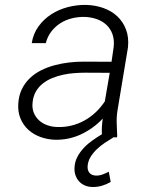

<svg xmlns="http://www.w3.org/2000/svg" viewBox="-20 -558 627 780"><path d="M437.5 0 439.5 1Q423.8 10.3 406.2 22Q388.7 33.7 373.5 48.1Q358.4 62.5 347.9 79.6Q337.4 96.7 335.9 117.2Q335 134.3 343.5 144.3Q352.1 154.3 369.1 155.3Q383.3 155.8 396.5 150.9Q409.7 146 421.9 139.6L429.7 181.2Q413.1 190.9 395 196.3Q377 201.7 357.4 201.7Q339.8 201.7 325.7 195.8Q311.5 189.9 301.8 179.4Q292 168.9 286.9 154.5Q281.7 140.1 282.7 123Q283.7 99.6 294.2 79.6Q304.7 59.6 320.6 42.7Q336.4 25.9 356 12.2Q375.5 -1.5 394 -12.7Q393.1 -28.3 394 -44.2Q395 -60.1 397.5 -76.2Q359.4 -36.1 310.1 -12.7Q260.7 10.7 204.1 9.8Q172.4 8.8 144.3 -1.5Q116.2 -11.7 95.5 -30.5Q74.7 -49.3 63.5 -75.9Q52.2 -102.5 54.2 -136.2Q56.2 -169.9 68.8 -195.8Q81.5 -221.7 101.6 -240.7Q121.6 -259.8 147.7 -272.7Q173.8 -285.6 202.6 -293.2Q231.4 -300.8 261.2 -304.2Q291 -307.6 319.3 -307.6L433.1 -307.1L441.9 -367.7Q444.8 -396.5 437 -418.7Q429.2 -440.9 413.1 -456.3Q397 -471.7 374 -480Q351.1 -488.3 323.7 -489.3Q296.9 -489.7 271.5 -483.4Q246.1 -477.1 225.1 -463.6Q204.1 -450.2 188.5 -429.9Q172.9 -409.7 166 -382.8H108.9Q115.2 -421.9 136.7 -451.2Q158.2 -480.5 188.5 -500Q218.8 -519.5 255.4 -529.1Q292 -538.6 329.1 -538.1Q367.2 -537.1 400.1 -525.4Q433.1 -513.7 456.5 -491.7Q480 -469.7 491.9 -438.2Q503.9 -406.7 500 -366.2L457.5 -110.4Q453.1 -83.5 454.1 -58.1Q455.1 -32.7 456.1 -6.3L455.6 0ZM212.9 -42Q242.7 -41 270.5 -47.9Q298.3 -54.7 323 -68.4Q347.7 -82 368.7 -101.8Q389.6 -121.6 405.8 -146L425.8 -262.2L326.7 -262.7Q305.7 -262.7 282.5 -261Q259.3 -259.3 236.3 -254.4Q213.4 -249.5 191.9 -240.7Q170.4 -231.9 153.6 -218.5Q136.7 -205.1 125.7 -186Q114.7 -167 112.3 -141.1Q109.9 -117.7 117.4 -99.6Q125 -81.5 138.9 -68.8Q152.8 -56.2 172.1 -49.3Q191.4 -42.5 212.9 -42Z"/></svg>

Font: Roboto Mono Light
Style: Italic
Weight: 300
Designer: Google
Version: Version 2.000985; 2015; ttfautohint (v1.3)